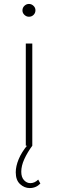

<svg xmlns="http://www.w3.org/2000/svg" viewBox="-20 -740 295 975"><path d="M111 0V-519H144V0ZM127 -655Q114 -655 104 -664.5Q94 -674 94 -687Q94 -701 104 -710.5Q114 -720 127 -720Q140 -720 150 -710.5Q160 -701 160 -688Q160 -674 150.5 -664.5Q141 -655 127 -655ZM131 215Q104 215 82 195Q60 175 60 135Q60 104 75 68Q90 32 121 -5L144 0Q119 34 103.5 68Q88 102 88 132Q88 160 102 175Q116 190 134 190Q156 190 174 172L185 192Q163 215 131 215Z"/></svg>

Font: Montserrat ExtraLight
Style: Regular
Weight: 200
Designer: Julieta Ulanovsky
Foundry: Julieta Ulanovsky
Version: Version 9.000; ttfautohint (v1.8.4.7-5d5b)